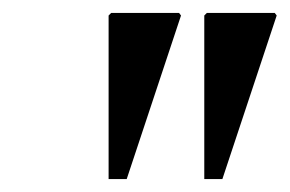

<svg xmlns="http://www.w3.org/2000/svg" viewBox="-20 -721 448 297"><path d="M296 -444V-697L300 -701H405L408 -697L324 -444ZM148 -444V-697L152 -701H257L260 -697L176 -444Z"/></svg>

Font: Platypi Light Light
Style: Italic
Weight: 300
Italic angle: -13°
Version: Version 1.200